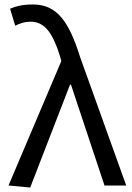

<svg xmlns="http://www.w3.org/2000/svg" viewBox="-20 -829 592 858"><path d="M115 9 293 -451H297L447 0H544L338 -574C289 -730 236 -809 128 -809C80 -809 51 -801 25 -790L48 -714C68 -724 88 -732 118 -732C180 -732 217 -679 248 -578L254 -556L18 0Z"/></svg>

Font: Source Han Sans CN Regular
Style: Regular
Weight: 400
Designer: Ryoko NISHIZUKA (kana & ideographs); Paul D. Hunt (Latin, Greek & Cyrillic); Wenlong ZHANG (bopomofo); Sandoll Communica
Foundry: Adobe Systems Incorporated
Version: Version 1.004;PS 1.004;hotconv 1.0.82;makeotf.lib2.5.63406